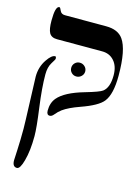

<svg xmlns="http://www.w3.org/2000/svg" viewBox="-156 -790 920 1262"><g transform="rotate(15 304.5 -158.5)"><path d="M578.1 -370.1Q578.1 -243.2 536.1 -190.9Q502 -147.9 388.2 -107.9Q314.5 -82 274.4 -53.2Q254.4 -38.6 234.4 -14.2Q222.2 1 208 1Q187 1 187 -28.8Q187 -81.1 215.3 -115.2Q262.2 -170.9 391.1 -208Q486.3 -235.4 505.9 -250.5Q545.9 -280.8 545.9 -363.8Q545.9 -427.2 513.2 -462.9Q482.4 -497.1 432.1 -497.1H125Q86.4 -497.1 71.8 -523.4Q58.1 -547.9 58.1 -606.9Q58.1 -705.1 85.9 -705.1Q91.8 -705.1 100.3 -684.1Q108.9 -663.1 134.8 -663.1H415Q495.6 -663.1 530.8 -613.8Q578.1 -547.9 578.1 -370.1ZM149.9 -369.1Q149.9 -366.7 130.4 -335.2Q110.8 -303.7 110.8 -254.9Q110.8 -163.1 128.9 -31.5Q147 100.1 147 155.8Q147 256.3 127.9 324.7Q110.8 388.2 88.9 388.2Q58.1 388.2 58.1 344.2Q58.1 342.3 61.5 272.7Q64.9 203.1 64.9 127.9Q64.9 95.2 59.1 -56.6Q53.2 -208.5 53.2 -224.1Q53.2 -289.6 88.4 -341.3Q118.7 -386.2 143.1 -386.2Q149.9 -386.2 149.9 -369.1ZM358.9 -340.3Q358.9 -320.8 344.5 -307.1Q330.1 -293.5 310.5 -293.5Q291 -293.5 277.3 -307.1Q263.7 -320.8 263.7 -340.3Q263.7 -359.9 277.3 -373.5Q291 -387.2 310.5 -387.2Q330.1 -387.2 344.5 -373.5Q358.9 -359.9 358.9 -340.3Z"/></g></svg>

Font: Ezra SIL SR
Style: Regular
Weight: 400
Designer: Development by SIL's NRSI team. OpenType tables by Ralph Hancock ( hancock@dircon.co.uk ).
Foundry: Development by SIL's NRSI team.
Version: Version 2.51; 2007